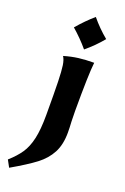

<svg xmlns="http://www.w3.org/2000/svg" viewBox="-184 -673 593 911"><g transform="rotate(20 112.5 -217.5)"><path d="M-28 154Q8 122 29 91Q50 60 60.5 13.5Q71 -33 71 -106Q71 -221 69.5 -274.5Q68 -328 64 -355Q60 -382 50 -397Q87 -408 122 -412.5Q157 -417 200 -417Q193 -357 193 -172L194 -120Q196 -88 196 -63Q196 -2 174 39.5Q152 81 110.5 112.5Q69 144 -9 189ZM52 -542Q92 -589 133 -624Q170 -579 215 -542Q178 -497 133 -460Q97 -503 52 -542Z"/></g></svg>

Font: Mirza
Style: Bold
Weight: 700
Designer: Arabic design by Kourosh Beigpour, Latin design by Eduardo Tunni, engineering by Lasse Fister
Version: Version 1.0010g